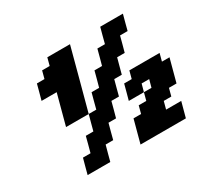

<svg xmlns="http://www.w3.org/2000/svg" viewBox="-171 -1125 1466 1375"><g transform="rotate(-30 562.5 -437.5)"><path d="M625 0H1000Q1005.9 -21 1016.8 -62.5Q1027.8 -104 1033.7 -125H908.7L925.3 -187.5H987.8L1004.4 -250H1066.9L1117.2 -437.5H1054.7L1071.3 -500H821.3L804.7 -437.5H742.2Q736.8 -417 725.6 -375.2Q714.4 -333.5 708.5 -312.5H833.5L816.9 -250H754.4L737.8 -187.5H675.3ZM187.5 0H375Q380.4 -21 391.6 -62.5Q402.8 -104 408.7 -125H471.2Q476.6 -145.5 487.5 -187.3Q498.5 -229 504.4 -250H566.9Q572.8 -270.5 584 -312.3Q595.2 -354 600.6 -375H663.1Q668.5 -395.5 679.4 -437.3Q690.4 -479 696.3 -500H758.8Q764.2 -520.5 775.4 -562.3Q786.6 -604 792.5 -625H855Q860.8 -645.5 872.1 -687.3Q883.3 -729 888.7 -750H951.2Q956.5 -770.5 967.5 -812.5Q978.5 -854.5 984.4 -875H796.9Q791 -854.5 780 -812.5Q769 -770.5 763.7 -750H701.2Q695.8 -729.5 684.6 -687.5Q673.3 -645.5 667.5 -625H605Q599.6 -604 588.4 -562.3Q577.1 -520.5 571.3 -500H508.8Q502.9 -479 491.9 -437.3Q481 -395.5 475.6 -375H413.1Q407.2 -354 396 -312.3Q384.8 -270.5 379.4 -250H316.9Q311.5 -229 300.5 -187.3Q289.6 -145.5 283.7 -125H221.2Q215.3 -104 204.1 -62.5Q192.9 -21 187.5 0ZM896 -312.5H833.5L850.6 -375H913.1ZM413.1 -375Q435.5 -458 480.2 -624.8Q524.9 -791.5 546.9 -875H359.4L342.8 -812.5H280.3L263.7 -750H201.2Q195.8 -729.5 184.6 -687.7Q173.3 -646 167.5 -625H292.5Q281.2 -583.5 259 -500Q236.8 -416.5 225.6 -375Z"/></g></svg>

Font: Faithful 32x
Style: SemiboldOblique
Weight: 400
Foundry: Faithful Resource Pack
Version: Version 1.0; January 27, 2023